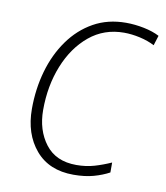

<svg xmlns="http://www.w3.org/2000/svg" viewBox="-68 -597 576 665"><g transform="rotate(10 220.5 -265.0)"><path d="M234 10Q148 10 100.5 -46Q53 -102 53 -190Q53 -260 71 -323Q89 -386 124 -435Q159 -484 209 -512Q259 -540 323 -540Q354 -540 386 -533.5Q418 -527 441 -515L430 -480Q407 -492 378 -498.5Q349 -505 322 -505Q252 -505 200.5 -462.5Q149 -420 120.5 -349Q92 -278 92 -193Q92 -122 129 -73.5Q166 -25 238 -25Q272 -25 301 -33.5Q330 -42 359 -55V-20Q335 -7 304.5 1.5Q274 10 234 10Z"/></g></svg>

Font: Noto Sans Disp ExtLt
Style: Italic
Weight: 200
Italic angle: -12°
Designer: Monotype Design Team
Foundry: Monotype Imaging Inc.
Version: Version 2.000;GOOG;noto-source:20170915:90ef993387c0